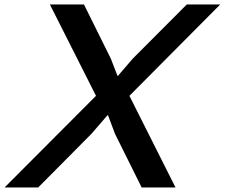

<svg xmlns="http://www.w3.org/2000/svg" viewBox="-70 -830 995 850"><path d="M502.9 -405.8 707 0H557.1L439 -237.8L408.2 -319.8H405.8L335 -237.8L99.1 0H-49.8L355 -405.8L150.9 -810.1H301.8L420.9 -569.8L450.2 -494.1H452.1L517.1 -569.8L756.8 -810.1H904.8Z"/></svg>

Font: Sinkin Sans 500 Medium Italic
Style: Regular
Weight: 500
Italic angle: -112°
Designer: Keith Bates
Foundry: K-Type
Version: Sinkin Sans (version 1.0)  by Keith Bates   •   © 2014   www